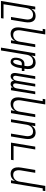

<svg xmlns="http://www.w3.org/2000/svg" viewBox="1516 -2318 990 4115"><g transform="rotate(90 2011.5 -260.0)"><path d="M-26 215 96 -520H157L143 -435Q154 -455 170 -473.5Q186 -492 206.5 -504.5Q227 -517 249.5 -522.5Q272 -528 294 -528Q321 -528 346 -520.5Q371 -513 389 -496Q407 -479 417 -456Q427 -433 431 -407.5Q435 -382 433.5 -355.5Q432 -329 428 -302L378 0H317L368 -311Q372 -331 372.5 -350Q373 -369 370 -387Q367 -405 359.5 -421.5Q352 -438 339 -450Q326 -462 308.5 -467.5Q291 -473 271 -473Q254 -473 236.5 -469Q219 -465 202.5 -456Q186 -447 172.5 -433.5Q159 -420 149.5 -403.5Q140 -387 134.5 -370Q129 -353 126 -335L44 160H351L342 215Z M679 8Q652 8 627.5 0.5Q603 -7 585 -24Q567 -41 556.5 -64Q546 -87 542.5 -112.5Q539 -138 540 -164.5Q541 -191 546 -218L622 -680H572L581 -735H692L605 -209Q602 -189 601.5 -170Q601 -151 604 -133Q607 -115 614 -98.5Q621 -82 634 -70Q647 -58 664.5 -52.5Q682 -47 702 -47Q719 -47 737 -51Q755 -55 771.5 -64Q788 -73 801 -86.5Q814 -100 824 -116.5Q834 -133 839 -150Q844 -167 847 -185L903 -520H964L878 0H817L831 -85Q819 -65 803 -46.5Q787 -28 766.5 -15.5Q746 -3 723.5 2.5Q701 8 679 8Z M974 215 1096 -520H1157L1143 -435Q1154 -455 1170 -473.5Q1186 -492 1206.5 -504.5Q1227 -517 1249.5 -522.5Q1272 -528 1294 -528Q1321 -528 1346 -520.5Q1371 -513 1389 -496Q1407 -479 1417 -456Q1427 -433 1431 -407.5Q1435 -382 1433.5 -355.5Q1432 -329 1428 -302L1425 -288H1475V-232H1416L1407 -177Q1404 -158 1400 -139Q1396 -120 1389 -101Q1382 -82 1373 -63.5Q1364 -45 1351 -29Q1338 -13 1319 -2.5Q1300 8 1281 8Q1263 8 1246.5 2.5Q1230 -3 1218.5 -14Q1207 -25 1200 -41Q1193 -57 1191 -74Q1189 -91 1190 -109Q1191 -127 1194 -144Q1196 -161 1200.5 -177Q1205 -193 1212 -209Q1219 -225 1229 -239.5Q1239 -254 1252 -265Q1265 -276 1281.5 -282Q1298 -288 1315 -288H1364L1368 -311Q1372 -331 1372.5 -350Q1373 -369 1370 -387Q1367 -405 1359.5 -421.5Q1352 -438 1339 -450Q1326 -462 1308.5 -467.5Q1291 -473 1271 -473Q1254 -473 1236.5 -469Q1219 -465 1202.5 -456Q1186 -447 1172.5 -433.5Q1159 -420 1149.5 -403.5Q1140 -387 1134.5 -370Q1129 -353 1126 -335L1035 215ZM1274 -47Q1287 -47 1298 -57Q1309 -67 1315.5 -78.5Q1322 -90 1326.5 -102.5Q1331 -115 1335 -127.5Q1339 -140 1341.5 -152.5Q1344 -165 1346 -177L1355 -232H1315Q1299 -232 1284.5 -222Q1270 -212 1261 -198Q1252 -184 1247.5 -168Q1243 -152 1240 -136Q1238 -122 1237 -108Q1236 -94 1239 -80.5Q1242 -67 1251 -57Q1260 -47 1274 -47Z M1588 8Q1573 8 1559.5 2.5Q1546 -3 1537.5 -13.5Q1529 -24 1524 -37.5Q1519 -51 1518 -65.5Q1517 -80 1518 -95.5Q1519 -111 1522 -126L1587 -520H1646L1579 -116Q1577 -103 1577 -91Q1577 -79 1581.5 -68Q1586 -57 1596 -51Q1606 -45 1618 -45Q1628 -45 1637.5 -49Q1647 -53 1655 -60.5Q1663 -68 1668 -77.5Q1673 -87 1676.5 -96.5Q1680 -106 1682.5 -115.5Q1685 -125 1687 -135L1751 -520H1809L1742 -116Q1740 -103 1740.5 -91Q1741 -79 1745 -68Q1749 -57 1759.5 -51Q1770 -45 1782 -45Q1792 -45 1801.5 -49Q1811 -53 1818.5 -60.5Q1826 -68 1831.5 -77.5Q1837 -87 1840.5 -96.5Q1844 -106 1846 -115.5Q1848 -125 1850 -135L1914 -520H1973L1887 0H1828L1835 -46Q1829 -34 1820.5 -24Q1812 -14 1801 -6.5Q1790 1 1777 4.5Q1764 8 1752 8Q1737 8 1723.5 2.5Q1710 -3 1701.5 -13.5Q1693 -24 1688 -37.5Q1683 -51 1682 -66Q1676 -51 1667 -37.5Q1658 -24 1645.5 -13.5Q1633 -3 1618 2.5Q1603 8 1588 8Z M2179 8Q2152 8 2127.5 0.5Q2103 -7 2085 -24Q2067 -41 2056.5 -64Q2046 -87 2042.5 -112.5Q2039 -138 2040 -164.5Q2041 -191 2046 -218L2122 -680H2072L2081 -735H2192L2105 -209Q2102 -189 2101.5 -170Q2101 -151 2104 -133Q2107 -115 2114 -98.5Q2121 -82 2134 -70Q2147 -58 2164.5 -52.5Q2182 -47 2202 -47Q2219 -47 2237 -51Q2255 -55 2271.5 -64Q2288 -73 2301 -86.5Q2314 -100 2324 -116.5Q2334 -133 2339 -150Q2344 -167 2347 -185L2403 -520H2464L2378 0H2317L2331 -85Q2319 -65 2303 -46.5Q2287 -28 2266.5 -15.5Q2246 -3 2223.5 2.5Q2201 8 2179 8Z M2510 0 2596 -520H2657L2643 -435Q2654 -455 2670 -473.5Q2686 -492 2706.5 -504.5Q2727 -517 2749.5 -522.5Q2772 -528 2794 -528Q2821 -528 2846 -520.5Q2871 -513 2889 -496Q2907 -479 2917 -456Q2927 -433 2931 -407.5Q2935 -382 2933.5 -355.5Q2932 -329 2928 -302L2878 0H2817L2868 -311Q2872 -331 2872.5 -350Q2873 -369 2870 -387Q2867 -405 2859.5 -421.5Q2852 -438 2839 -450Q2826 -462 2808.5 -467.5Q2791 -473 2771 -473Q2754 -473 2736.5 -469Q2719 -465 2702.5 -456Q2686 -447 2672.5 -433.5Q2659 -420 2649.5 -403.5Q2640 -387 2634.5 -370Q2629 -353 2626 -335L2571 0Z M3010 0 3096 -520H3157L3080 -55H3387L3378 0Z M3679 8Q3652 8 3627.5 0.5Q3603 -7 3585 -24Q3567 -41 3556.5 -64Q3546 -87 3542.5 -112.5Q3539 -138 3540 -164.5Q3541 -191 3546 -218L3596 -520H3657L3605 -209Q3602 -189 3601.5 -170Q3601 -151 3604 -133Q3607 -115 3614 -98.5Q3621 -82 3634 -70Q3647 -58 3664.5 -52.5Q3682 -47 3702 -47Q3719 -47 3737 -51Q3755 -55 3771.5 -64Q3788 -73 3801 -86.5Q3814 -100 3824 -116.5Q3834 -133 3839 -150Q3844 -167 3847 -185L3938 -735H4049L4040 -680H3990L3878 0H3817L3831 -85Q3819 -65 3803 -46.5Q3787 -28 3766.5 -15.5Q3746 -3 3723.5 2.5Q3701 8 3679 8Z"/></g></svg>

Font: Iosevka Light Oblique
Style: Regular
Weight: 300
Italic angle: -9°
Monospace: yes
Designer: Belleve Invis
Foundry: Belleve Invis
Version: Version 32.5.0; ttfautohint (v1.8.4)